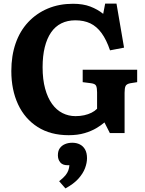

<svg xmlns="http://www.w3.org/2000/svg" viewBox="-20 -738 807 1068"><path d="M362 14Q261 14 189.5 -31.5Q118 -77 80.5 -157.5Q43 -238 43 -343Q43 -428 67 -497Q91 -566 137 -615Q183 -664 246 -690.5Q309 -717 386 -717Q442 -717 482.5 -701.5Q523 -686 554 -661L565 -718H628L670 -473L592 -458Q572 -517 545 -554Q518 -591 482.5 -608Q447 -625 399 -625Q355 -625 321 -608Q287 -591 264 -557.5Q241 -524 229 -475.5Q217 -427 217 -364Q217 -296 231 -245Q245 -194 269.5 -160Q294 -126 327.5 -109Q361 -92 400 -92Q426 -92 448.5 -97Q471 -102 489 -111Q507 -120 520 -133V-224Q520 -248 515 -260Q510 -272 487 -275L440 -281V-350H743V-281L705 -275Q684 -271 678.5 -259.5Q673 -248 673 -222V2H591L561 -57Q544 -42 516.5 -25.5Q489 -9 450.5 2.5Q412 14 362 14ZM344 310 309 270Q332 252 343.5 238Q355 224 360 210Q365 196 366 181H355Q328 181 315 165Q302 149 302 126Q302 101 313 86Q324 71 342 63.5Q360 56 382 56Q406 56 424.5 65.5Q443 75 453.5 94Q464 113 464 142Q464 168 453 197.5Q442 227 416 256Q390 285 344 310Z"/></svg>

Font: Literata 18pt
Style: Bold
Weight: 700
Designer: Latin by Veronika Burian and Jose Scaglione. Greek by Irene Vlachou. Cyrillic by Vera Evstafieva.
Foundry: TypeTogether
Version: Version 3.103;gftools[0.9.29]